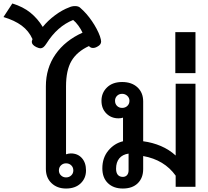

<svg xmlns="http://www.w3.org/2000/svg" viewBox="-104 -1075 1196 1105"><path d="M160 -103V-578Q160 -683 215.5 -762.5Q271 -842 371 -887Q362 -907 347 -927.5Q332 -948 317 -960Q226 -924 163 -824Q154 -810 146 -803.5Q138 -797 128 -797Q121 -797 105 -804Q79 -817 79 -834Q79 -838 83 -850Q62 -897 21 -927.5Q-20 -958 -84 -977L-33 -1055Q29 -1036 71 -1002Q113 -968 142 -920Q171 -956 212.5 -987Q254 -1018 295 -1033Q310 -1040 328 -1040Q348 -1040 358 -1030Q395 -998 425.5 -953Q456 -908 471 -867Q478 -846 478 -836Q478 -818 457 -807Q444 -799 431 -799Q417 -799 408 -810Q339 -778 307.5 -724.5Q276 -671 276 -578V-187Q291 -192 304 -192Q343 -192 367 -165.5Q391 -139 391 -94Q391 -49 360 -19.5Q329 10 276 10Q225 10 192.5 -21Q160 -52 160 -103ZM318 -94Q318 -112 306 -123.5Q294 -135 276 -135Q259 -135 247 -123.5Q235 -112 235 -94Q235 -77 247 -65.5Q259 -54 276 -54Q294 -54 306 -65.5Q318 -77 318 -94Z M485 -106Q485 -167 519.5 -208.5Q554 -250 604 -262V-398Q593 -394 578 -394Q536 -394 508 -422Q480 -450 480 -495Q480 -541 512 -572Q544 -603 599 -603Q654 -603 687 -572.5Q720 -542 720 -491V-262Q774 -255 822 -234.5Q870 -214 907 -180V-593H1021V0H907V-64Q842 -155 720 -177V-102Q720 -51 689 -20.5Q658 10 603 10Q549 10 517 -21Q485 -52 485 -106ZM641 -495Q641 -512 628.5 -523.5Q616 -535 599 -535Q581 -535 569.5 -523.5Q558 -512 558 -495Q558 -477 569.5 -465.5Q581 -454 599 -454Q617 -454 629 -465.5Q641 -477 641 -495ZM636 -95V-191Q601 -186 582.5 -163.5Q564 -141 564 -104Q564 -81 574 -69Q584 -57 603 -57Q618 -57 627 -67Q636 -77 636 -95Z M905 -890H1021V-654H905Z"/></svg>

Font: Niramit SemiBold
Style: Regular
Weight: 600
Designer: Katatrad Aksorn Co.,Ltd.
Foundry: Cadson Demak Co.,Ltd.
Version: Version 1.001; ttfautohint (v1.6)